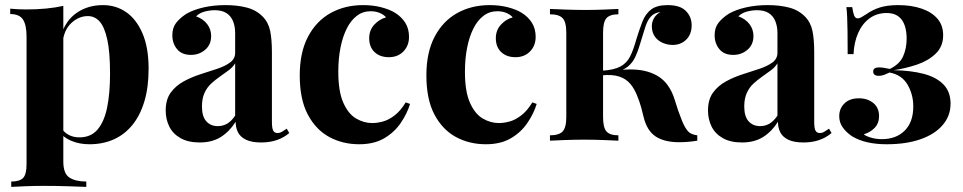

<svg xmlns="http://www.w3.org/2000/svg" viewBox="-20 -551 3771 752"><path d="M228 -528V82Q228 129 252 144.5Q276 160 318 160V181Q292 180 246.5 178.5Q201 177 150 177Q113 177 77.5 178.5Q42 180 24 181V160Q57 160 70.5 146Q84 132 84 92V-408Q84 -453 70 -474.5Q56 -496 20 -496V-517Q52 -514 82 -514Q123 -514 160 -517.5Q197 -521 228 -528ZM383 -531Q434 -531 474 -503.5Q514 -476 538 -420.5Q562 -365 562 -282Q562 -209 545.5 -154Q529 -99 498.5 -61.5Q468 -24 425.5 -5Q383 14 330 14Q291 14 259 0.5Q227 -13 210 -38L220 -51Q230 -33 248.5 -23Q267 -13 291 -13Q336 -13 362 -43.5Q388 -74 399.5 -129.5Q411 -185 411 -262Q411 -348 400 -397Q389 -446 370 -467Q351 -488 324 -488Q288 -488 258.5 -460Q229 -432 225 -380L220 -415Q238 -472 281.5 -501.5Q325 -531 383 -531Z M762 7Q717 7 687 -10Q657 -27 643 -55.5Q629 -84 629 -118Q629 -161 648.5 -188Q668 -215 699 -232Q730 -249 764.5 -260Q799 -271 830.5 -281.5Q862 -292 881.5 -306.5Q901 -321 901 -344V-422Q901 -448 892.5 -468.5Q884 -489 866.5 -500Q849 -511 821 -511Q801 -511 781 -505.5Q761 -500 748 -487Q776 -477 791.5 -456.5Q807 -436 807 -410Q807 -376 783.5 -356Q760 -336 728 -336Q692 -336 673.5 -358.5Q655 -381 655 -413Q655 -442 669.5 -461Q684 -480 710 -497Q738 -513 777.5 -522Q817 -531 863 -531Q909 -531 946 -521.5Q983 -512 1008 -487Q1031 -464 1038 -430.5Q1045 -397 1045 -346V-74Q1045 -49 1050 -39.5Q1055 -30 1067 -30Q1076 -30 1084.5 -35Q1093 -40 1103 -47L1113 -30Q1092 -12 1064.5 -2.5Q1037 7 1003 7Q966 7 944 -3.5Q922 -14 912.5 -32Q903 -50 903 -74Q879 -36 845 -14.5Q811 7 762 7ZM833 -57Q853 -57 869.5 -66.5Q886 -76 901 -98V-303Q892 -288 876 -276Q860 -264 842 -251.5Q824 -239 807.5 -224Q791 -209 781 -187Q771 -165 771 -134Q771 -95 788 -76Q805 -57 833 -57Z M1402 -531Q1441 -531 1473.5 -522.5Q1506 -514 1527 -501Q1553 -485 1567.5 -461.5Q1582 -438 1582 -407Q1582 -372 1560 -349.5Q1538 -327 1503 -327Q1468 -327 1447 -347Q1426 -367 1426 -401Q1426 -433 1446 -454.5Q1466 -476 1492 -483Q1484 -493 1468 -500Q1452 -507 1432 -507Q1401 -507 1377.5 -489Q1354 -471 1338 -439Q1322 -407 1313.5 -364Q1305 -321 1305 -270Q1305 -193 1324.5 -149Q1344 -105 1374.5 -87Q1405 -69 1438 -69Q1457 -69 1479.5 -75Q1502 -81 1525.5 -99Q1549 -117 1569 -150L1586 -144Q1575 -107 1550 -70Q1525 -33 1485 -9.5Q1445 14 1387 14Q1322 14 1269.5 -14.5Q1217 -43 1185.5 -102.5Q1154 -162 1154 -256Q1154 -346 1186.5 -407.5Q1219 -469 1275 -500Q1331 -531 1402 -531Z M1898 -531Q1937 -531 1969.5 -522.5Q2002 -514 2023 -501Q2049 -485 2063.5 -461.5Q2078 -438 2078 -407Q2078 -372 2056 -349.5Q2034 -327 1999 -327Q1964 -327 1943 -347Q1922 -367 1922 -401Q1922 -433 1942 -454.5Q1962 -476 1988 -483Q1980 -493 1964 -500Q1948 -507 1928 -507Q1897 -507 1873.5 -489Q1850 -471 1834 -439Q1818 -407 1809.5 -364Q1801 -321 1801 -270Q1801 -193 1820.5 -149Q1840 -105 1870.5 -87Q1901 -69 1934 -69Q1953 -69 1975.5 -75Q1998 -81 2021.5 -99Q2045 -117 2065 -150L2082 -144Q2071 -107 2046 -70Q2021 -33 1981 -9.5Q1941 14 1883 14Q1818 14 1765.5 -14.5Q1713 -43 1681.5 -102.5Q1650 -162 1650 -256Q1650 -346 1682.5 -407.5Q1715 -469 1771 -500Q1827 -531 1898 -531Z M2595 -531Q2644 -531 2666.5 -508Q2689 -485 2689 -452Q2689 -417 2668 -396Q2647 -375 2614 -375Q2595 -375 2576 -383Q2557 -391 2545 -407.5Q2533 -424 2533 -449Q2533 -464 2541 -479Q2549 -494 2567 -504Q2543 -501 2529.5 -486.5Q2516 -472 2507.5 -445.5Q2499 -419 2487 -379Q2479 -351 2468.5 -328.5Q2458 -306 2439.5 -290.5Q2421 -275 2388 -268L2392 -275Q2468 -285 2517.5 -270Q2567 -255 2593 -220Q2613 -194 2624 -156Q2635 -118 2652 -76Q2663 -50 2674.5 -37Q2686 -24 2711 -21V0Q2693 3 2675 4.5Q2657 6 2640 6Q2582 6 2548 -16.5Q2514 -39 2501 -92Q2498 -106 2491.5 -129.5Q2485 -153 2474.5 -178.5Q2464 -204 2450 -221Q2433 -242 2406 -251Q2379 -260 2338 -256V-274Q2385 -277 2410 -290.5Q2435 -304 2448 -330Q2461 -356 2472 -396Q2484 -435 2496 -466Q2508 -497 2530.5 -514Q2553 -531 2595 -531ZM2402 -516V-495Q2369 -495 2355.5 -480Q2342 -465 2342 -423V-93Q2342 -51 2355.5 -36Q2369 -21 2402 -21V0Q2383 -1 2344 -2.5Q2305 -4 2268 -4Q2230 -4 2191.5 -2.5Q2153 -1 2134 0V-21Q2169 -21 2183.5 -36Q2198 -51 2198 -93V-423Q2198 -465 2183.5 -480Q2169 -495 2134 -495V-516Q2154 -515 2194.5 -513.5Q2235 -512 2272 -512Q2310 -512 2347 -513.5Q2384 -515 2402 -516Z M2886 7Q2841 7 2811 -10Q2781 -27 2767 -55.5Q2753 -84 2753 -118Q2753 -161 2772.5 -188Q2792 -215 2823 -232Q2854 -249 2888.5 -260Q2923 -271 2954.5 -281.5Q2986 -292 3005.5 -306.5Q3025 -321 3025 -344V-422Q3025 -448 3016.5 -468.5Q3008 -489 2990.5 -500Q2973 -511 2945 -511Q2925 -511 2905 -505.5Q2885 -500 2872 -487Q2900 -477 2915.5 -456.5Q2931 -436 2931 -410Q2931 -376 2907.5 -356Q2884 -336 2852 -336Q2816 -336 2797.5 -358.5Q2779 -381 2779 -413Q2779 -442 2793.5 -461Q2808 -480 2834 -497Q2862 -513 2901.5 -522Q2941 -531 2987 -531Q3033 -531 3070 -521.5Q3107 -512 3132 -487Q3155 -464 3162 -430.5Q3169 -397 3169 -346V-74Q3169 -49 3174 -39.5Q3179 -30 3191 -30Q3200 -30 3208.5 -35Q3217 -40 3227 -47L3237 -30Q3216 -12 3188.5 -2.5Q3161 7 3127 7Q3090 7 3068 -3.5Q3046 -14 3036.5 -32Q3027 -50 3027 -74Q3003 -36 2969 -14.5Q2935 7 2886 7ZM2957 -57Q2977 -57 2993.5 -66.5Q3010 -76 3025 -98V-303Q3016 -288 3000 -276Q2984 -264 2966 -251.5Q2948 -239 2931.5 -224Q2915 -209 2905 -187Q2895 -165 2895 -134Q2895 -95 2912 -76Q2929 -57 2957 -57Z M3498 -531Q3549 -531 3589 -517.5Q3629 -504 3651.5 -478Q3674 -452 3674 -413Q3674 -369 3645 -341Q3616 -313 3571.5 -298Q3527 -283 3480 -276Q3547 -275 3597 -262Q3647 -249 3675 -220.5Q3703 -192 3703 -145Q3703 -97 3672 -61Q3641 -25 3585 -5.5Q3529 14 3453 14Q3410 14 3376 6Q3342 -2 3316 -18Q3293 -34 3280 -53Q3267 -72 3267 -96Q3267 -126 3287.5 -146Q3308 -166 3344 -166Q3378 -166 3400.5 -147.5Q3423 -129 3423 -96Q3423 -68 3405.5 -50Q3388 -32 3363 -25Q3371 -18 3391 -12Q3411 -6 3434 -6Q3490 -6 3523.5 -39.5Q3557 -73 3557 -134Q3557 -181 3534.5 -219.5Q3512 -258 3464 -267Q3454 -262 3443.5 -258Q3433 -254 3422 -254Q3400 -254 3400 -271Q3400 -287 3423 -287Q3433 -287 3444 -285Q3455 -283 3465 -281Q3503 -299 3517 -330Q3531 -361 3531 -399Q3531 -448 3511.5 -474Q3492 -500 3453 -500Q3414 -500 3385.5 -479Q3357 -458 3341 -421.5Q3325 -385 3323 -339H3300Q3300 -393 3299.5 -428Q3299 -463 3298 -485.5Q3297 -508 3295 -523H3318Q3321 -501 3325.5 -490Q3330 -479 3340 -479Q3346 -479 3354.5 -484Q3363 -489 3374 -496Q3398 -513 3427 -522Q3456 -531 3498 -531Z"/></svg>

Font: Playfair Display
Style: Bold
Weight: 700
Designer: Claus Eggers Sørensen
Foundry: Claus Eggers Sørensen
Version: Version 1.203